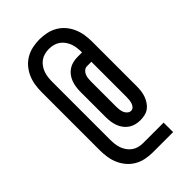

<svg xmlns="http://www.w3.org/2000/svg" viewBox="-250 -840 1000 1000"><g transform="rotate(-45 250.0 -340.0)"><path d="M401 77H250Q224 77 198 71.5Q172 66 149.5 53Q127 40 110 20Q93 0 82.5 -24Q72 -48 68 -74Q64 -100 64 -126V-554Q64 -580 68 -606Q72 -632 82.5 -656Q93 -680 110 -700Q127 -720 149.5 -733Q172 -746 198 -751.5Q224 -757 250 -757Q276 -757 302 -751.5Q328 -746 350.5 -733Q373 -720 390 -700Q407 -680 417.5 -656Q428 -632 432 -606Q436 -580 436 -554V-226Q436 -209 434 -192.5Q432 -176 426.5 -160Q421 -144 411.5 -129.5Q402 -115 389 -105Q376 -95 359 -91Q342 -87 326 -87Q308 -87 291.5 -91Q275 -95 260.5 -104.5Q246 -114 235.5 -128Q225 -142 219 -158Q213 -174 210.5 -191.5Q208 -209 208 -226V-413Q208 -430 210.5 -447.5Q213 -465 219 -481Q225 -497 235.5 -511Q246 -525 260.5 -534.5Q275 -544 292 -548Q309 -552 327 -552H359V-554Q359 -570 357 -586.5Q355 -603 349.5 -618Q344 -633 334.5 -646.5Q325 -660 311.5 -669.5Q298 -679 282 -683Q266 -687 250 -687Q234 -687 218 -683Q202 -679 188.5 -669.5Q175 -660 165.5 -646.5Q156 -633 150.5 -618Q145 -603 143 -586.5Q141 -570 141 -554V-126Q141 -110 143 -93.5Q145 -77 150.5 -62Q156 -47 165.5 -33.5Q175 -20 188.5 -10.5Q202 -1 218 3Q234 7 250 7H401ZM325 -156Q336 -156 343.5 -164.5Q351 -173 354 -183.5Q357 -194 358 -204.5Q359 -215 359 -226V-483H327Q315 -483 306 -475.5Q297 -468 292.5 -457.5Q288 -447 286.5 -436Q285 -425 285 -413V-226Q285 -215 286.5 -203.5Q288 -192 292 -182Q296 -172 305 -164Q314 -156 325 -156Z"/></g></svg>

Font: Iosevka Term
Style: Regular
Weight: 400
Monospace: yes
Designer: Belleve Invis
Foundry: Belleve Invis
Version: Version 30.0.1